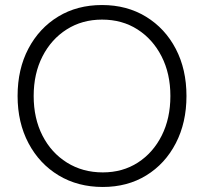

<svg xmlns="http://www.w3.org/2000/svg" viewBox="-20 -732 812 764"><path d="M389 12Q290 12 213.5 -34Q137 -80 93.5 -162Q50 -244 50 -350Q50 -457 93 -538.5Q136 -620 211.5 -666Q287 -712 386 -712Q485 -712 561 -665.5Q637 -619 679.5 -537.5Q722 -456 722 -350Q722 -244 679.5 -162Q637 -80 562 -34Q487 12 389 12ZM389 -46Q468 -46 528.5 -85Q589 -124 623.5 -192.5Q658 -261 658 -350Q658 -439 623 -507.5Q588 -576 527 -615Q466 -654 386 -654Q307 -654 245.5 -615Q184 -576 149 -507.5Q114 -439 114 -350Q114 -261 149 -192.5Q184 -124 246.5 -85Q309 -46 389 -46Z"/></svg>

Font: Figtree Light Light
Style: Regular
Weight: 300
Version: Version 2.001;gftools[0.9.30]